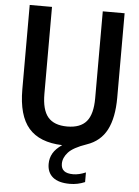

<svg xmlns="http://www.w3.org/2000/svg" viewBox="-62 -788 762 1051"><g transform="rotate(5 319.0 -262.0)"><path d="M579.5 -740V-276.5Q579.5 -166 545 -99.2Q510.5 -32.5 435.5 -7Q362.5 18 335.8 47.8Q309 77.5 309 110.5Q309 136.5 325.2 149.5Q341.5 162.5 375.5 162.5Q407 162.5 444.5 146.5V199.5Q405 216.5 361.5 216.5Q300 216.5 268.5 190.8Q237 165 237 117.5Q237 85.5 252.2 59Q267.5 32.5 302 9Q177 5 117.5 -63.8Q58 -132.5 58 -276.5V-740H180.5V-262.5Q180.5 -174.5 214.2 -134.8Q248 -95 320 -95Q392 -95 425.8 -134.8Q459.5 -174.5 459.5 -262.5V-740Z"/></g></svg>

Font: Encode Sans Condensed SemiBold
Style: Regular
Weight: 600
Width: 3
Designer: Multiple Designers
Foundry: Impallari Type
Version: Version 2.000